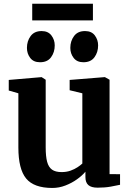

<svg xmlns="http://www.w3.org/2000/svg" viewBox="-20 -966 678 998"><path d="M487.5 9.5Q454.5 9.5 439.2 -4Q424 -17.5 424 -45.5V-73.5Q407.5 -53.5 380.2 -34Q353 -14.5 320 -1.8Q287 11 252 11Q156.5 11 116 -38Q75.5 -87 75.5 -199.5V-481L25.5 -495.5V-550.5L195 -565H196.5L217.5 -551.5V-200Q217.5 -153 225 -125Q232.5 -97 250.5 -84.2Q268.5 -71.5 300 -71.5Q326 -71.5 346.8 -79Q367.5 -86.5 383 -96.8Q398.5 -107 408 -116V-481L342 -497V-550.5L522.5 -565H525.5L549.5 -551.5V-61L604 -60.5V-5.5Q586 -1.5 556 4Q526 9.5 487.5 9.5ZM187.5 -642.5Q154 -642.5 137 -665Q120 -687.5 120 -717Q120 -752.5 139.2 -778.5Q158.5 -804.5 196 -804.5H197Q230 -804.5 247.2 -781.8Q264.5 -759 264.5 -730Q264.5 -694.5 245.5 -668.5Q226.5 -642.5 188.5 -642.5ZM413 -642.5Q380 -642.5 362.8 -665Q345.5 -687.5 345.5 -717Q345.5 -752.5 364.8 -778.5Q384 -804.5 421.5 -804.5H422.5Q456 -804.5 473 -781.8Q490 -759 490 -730Q490 -694.5 471 -668.5Q452 -642.5 414 -642.5ZM463 -946.5V-860H147.5V-946.5Z"/></svg>

Font: Merriweather 24pt
Style: Bold
Weight: 700
Designer: Eben Sorkin
Foundry: Eben Sorkin
Version: Version 2.100